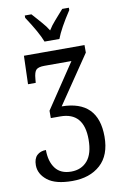

<svg xmlns="http://www.w3.org/2000/svg" viewBox="-101 -988 675 1055"><g transform="rotate(-10 236.0 -460.5)"><path d="M115 -918V-931H152L176 -904Q179 -900 201 -875.5Q223 -851 238 -826Q253 -851 275 -875.5Q297 -900 300 -904L324 -931H361V-918Q301 -827 280 -771H197Q177 -824 115 -918ZM32 -110Q32 -147 51 -165Q70 -183 101 -183Q101 -119 130 -80.5Q159 -42 218 -42Q275 -42 308.5 -81Q342 -120 342 -200Q342 -351 211 -351H158V-392L324 -640H173Q140 -640 127.5 -628Q115 -616 112 -578L110 -556H67L72 -714H410V-672L228 -404Q431 -402 431 -200Q431 -96 372 -43Q313 10 216 10Q122 10 77 -25.5Q32 -61 32 -110Z"/></g></svg>

Font: Noto Serif Cond
Style: Regular
Weight: 400
Width: 3
Designer: Monotype Design Team
Foundry: Monotype Imaging Inc.
Version: Version 1.001